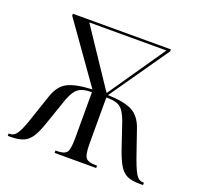

<svg xmlns="http://www.w3.org/2000/svg" viewBox="-100 -644 774 751"><g transform="rotate(20 287.0 -268.0)"><path d="M5 0V-10H9Q22 -10 31 -18Q40 -26 50 -47.5Q60 -69 73 -110L103 -199Q119 -247 152.5 -264Q186 -281 254 -284L81 -528V-536H489V-528L319 -284Q387 -282 420.5 -264.5Q454 -247 470 -200L501 -110Q521 -51 533.5 -30.5Q546 -10 564 -10H568V0H555Q522 0 502.5 -8.5Q483 -17 469 -40Q455 -63 441 -104L413 -187Q401 -225 389 -243.5Q377 -262 360 -267.5Q343 -273 316 -273V-82Q316 -34 326.5 -22Q337 -10 366 -10H373V0H200V-10H208Q236 -10 246 -22Q256 -34 256 -83V-273Q229 -273 212.5 -266.5Q196 -260 184.5 -242.5Q173 -225 162 -191L132 -104Q119 -64 105 -41Q91 -18 70.5 -9Q50 0 17 0ZM310 -291H312L474 -526H153Z"/></g></svg>

Font: Noto Serif Display Condensed Light
Style: Regular
Weight: 300
Width: 3
Designer: Monotype Design Team
Foundry: Monotype Imaging Inc.
Version: Version 2.009